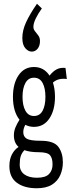

<svg xmlns="http://www.w3.org/2000/svg" viewBox="-20 -831 390 1023"><path d="M161 -155Q136 -155 115 -166Q104 -146 104 -127Q104 -103 122.5 -92Q141 -81 197 -81Q267 -81 291 -48.5Q315 -16 315 34Q315 69 301.5 101Q288 133 257.5 152.5Q227 172 176 172Q109 172 69.5 142.5Q30 113 30 54Q30 17 44 -9Q58 -35 79 -48Q54 -70 54 -110Q54 -132 62.5 -152.5Q71 -173 84 -193Q49 -237 49 -315Q49 -386 79 -430Q109 -474 161 -474Q214 -474 244 -428Q262 -451 282 -461.5Q302 -472 329 -469L336 -410Q315 -413 296.5 -409Q278 -405 262 -391Q273 -357 273 -315Q273 -244 243 -199.5Q213 -155 161 -155ZM161 -213Q192 -213 207 -241Q222 -269 222 -315Q222 -361 207 -389Q192 -417 161 -417Q131 -417 115.5 -389Q100 -361 100 -315Q100 -269 115.5 -241Q131 -213 161 -213ZM85 46Q85 80 109.5 98Q134 116 177 116Q222 116 241 96.5Q260 77 260 45Q260 12 246.5 -4Q233 -20 186 -20Q140 -20 110 -31Q96 -16 90.5 1Q85 18 85 46ZM177 -811 203 -786Q184 -760 171 -733.5Q158 -707 158 -688Q158 -675 166.5 -664.5Q175 -654 184 -642Q193 -630 193 -612Q193 -587 180.5 -571.5Q168 -556 149 -556Q131 -556 115 -574Q99 -592 99 -629Q99 -669 119 -712.5Q139 -756 177 -811Z"/></svg>

Font: Inconsolata ExtraCondensed
Style: Regular
Weight: 400
Width: 2
Monospace: yes
Designer: Raph Levien, Cyreal, Brenton Simpson
Foundry: Raph Levien, Cyreal, Google
Version: Version 3.001; ttfautohint (v1.8.2.53-6de2)